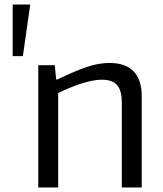

<svg xmlns="http://www.w3.org/2000/svg" viewBox="-20 -828 718 848"><path d="M113 -808V-804L81 -580H36V-808ZM149 -540H222L228 -477H233Q273 -496 305.5 -510Q338 -524 365.5 -533Q393 -542 417 -546Q441 -550 464 -550Q533 -550 569.5 -513.5Q606 -477 606 -402V0H518V-373Q518 -429 497 -452.5Q476 -476 431 -476Q393 -476 342.5 -460Q292 -444 237 -417V0H149Z"/></svg>

Font: Encode Sans
Style: Regular
Weight: 400
Designer: Pablo Impallari, Andres Torresi
Foundry: Pablo Impallari, Andres Torresi
Version: Version 1.000; ttfautohint (v1.00) -l 8 -r 50 -G 200 -x 14 -